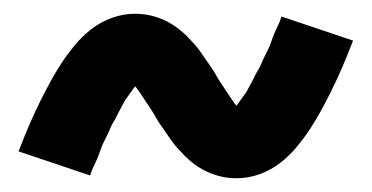

<svg xmlns="http://www.w3.org/2000/svg" viewBox="-20 -438 540 279"><path d="M324 -179Q316 -179 309 -180Q302 -181 295.5 -183Q289 -185 283 -187.5Q277 -190 270.5 -194Q264 -198 258.5 -202.5Q253 -207 248.5 -211.5Q244 -216 239 -221.5Q234 -227 230 -232.5Q226 -238 222 -244Q218 -250 214 -255.5Q210 -261 207 -266.5Q204 -272 199.5 -279Q195 -286 190.5 -292.5Q186 -299 182.5 -304.5Q179 -310 173.5 -316Q168 -322 168 -323Q169 -323 171.5 -322.5Q174 -322 177 -322L185 -323Q185 -321 181.5 -318Q178 -315 174 -309.5Q170 -304 168 -301Q166 -298 164 -295.5Q162 -293 160.5 -290Q159 -287 157 -283.5Q155 -280 153 -276Q151 -272 149 -268Q147 -264 144.5 -260Q142 -256 140 -251Q138 -246 135.5 -241Q133 -236 130.5 -231Q128 -226 126 -220Q124 -214 121.5 -208Q119 -202 116 -196Q113 -190 111 -183L7 -218Q15 -239 23 -257.5Q31 -276 39 -292Q47 -308 54.5 -321.5Q62 -335 69.5 -346.5Q77 -358 88 -371.5Q99 -385 112.5 -395.5Q126 -406 142.5 -412Q159 -418 176 -418Q184 -418 191 -417Q198 -416 204.5 -414Q211 -412 217 -409.5Q223 -407 229.5 -403Q236 -399 241.5 -394.5Q247 -390 251.5 -385.5Q256 -381 261 -375.5Q266 -370 270 -364.5Q274 -359 278 -353Q282 -347 286 -341.5Q290 -336 293 -330.5Q296 -325 300.5 -318Q305 -311 309.5 -304.5Q314 -298 317.5 -292.5Q321 -287 326.5 -281Q332 -275 332 -274Q331 -274 328.5 -274.5Q326 -275 323 -275L315 -274Q315 -276 318.5 -279Q322 -282 326 -287.5Q330 -293 332 -296Q334 -299 336 -301.5Q338 -304 339.5 -307Q341 -310 343 -313.5Q345 -317 347 -321Q349 -325 351 -329Q353 -333 355.5 -337Q358 -341 360 -346Q362 -351 364.5 -356Q367 -361 369.5 -366Q372 -371 374 -377Q376 -383 378.5 -389Q381 -395 384 -401Q387 -407 389 -414L493 -379Q485 -358 477 -339.5Q469 -321 461 -305Q453 -289 445.5 -275.5Q438 -262 430.5 -250.5Q423 -239 412 -225.5Q401 -212 387.5 -201.5Q374 -191 357.5 -185Q341 -179 324 -179Z"/></svg>

Font: Iosevka Custom
Style: Bold
Weight: 700
Monospace: yes
Designer: Belleve Invis
Foundry: Belleve Invis
Version: Version 30.3.3; ttfautohint (v1.8.3)